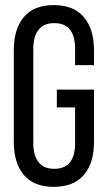

<svg xmlns="http://www.w3.org/2000/svg" viewBox="-20 -727 423 754"><path d="M34.2 -168.9V-530.8Q34.2 -612.8 73.5 -659.9Q112.8 -707 190.9 -707Q269.5 -707 309.3 -659.9Q349.1 -612.8 349.1 -530.8V-471.2H274.9V-535.2Q274.9 -636.2 192.9 -636.2Q151.9 -636.2 131.3 -609.9Q110.8 -583.5 110.8 -535.2V-165Q110.8 -116.7 131.3 -90.3Q151.9 -64 192.9 -64Q274.9 -64 274.9 -165V-305.2H203.1V-375H349.1V-168.9Q349.1 -86.9 309.3 -40Q269.5 6.8 190.9 6.8Q112.8 6.8 73.5 -40Q34.2 -86.9 34.2 -168.9Z"/></svg>

Font: Bebas Neue Regular
Style: Regular
Weight: 400
Designer: Ryoichi Tsunekawa
Foundry: Ryoichi Tsunekawa
Version: Version 001.003